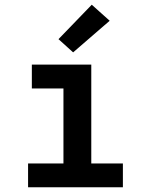

<svg xmlns="http://www.w3.org/2000/svg" viewBox="-20 -794 640 814"><path d="M99 0V-101H249V-419H115V-520H367V-101H501V0ZM290 -572 228 -628 369 -774 445 -706Z"/></svg>

Font: Iosevka Extended
Style: Bold
Weight: 700
Width: 7
Monospace: yes
Designer: Belleve Invis
Foundry: Belleve Invis
Version: Version 32.5.0; ttfautohint (v1.8.4)